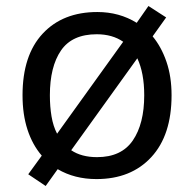

<svg xmlns="http://www.w3.org/2000/svg" viewBox="-20 -586 645 639"><path d="M551 -269Q551 -136 483.5 -63Q416 10 301 10Q228 10 172 -23L132 33L74 -6L119 -68Q88 -104 71.5 -154.5Q55 -205 55 -269Q55 -402 122 -474Q189 -546 304 -546Q377 -546 435 -510L474 -566L533 -528L488 -465Q517 -430 534 -380.5Q551 -331 551 -269ZM146 -269Q146 -231 151.5 -198.5Q157 -166 170 -141L390 -447Q354 -472 302 -472Q220 -472 183 -418Q146 -364 146 -269ZM460 -269Q460 -343 437 -392L217 -86Q251 -63 303 -63Q384 -63 422 -118.5Q460 -174 460 -269Z"/></svg>

Font: Noto Sans Mandaic
Style: Regular
Weight: 400
Designer: Monotype Design Team
Foundry: Monotype Imaging Inc.
Version: Version 2.002; ttfautohint (v1.8.4.7-5d5b)